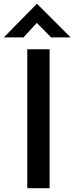

<svg xmlns="http://www.w3.org/2000/svg" viewBox="-43 -986 390 1006"><path d="M100 -728H217V0H100ZM225 -790 138 -878 168 -886 80 -790H-23L150 -966H151L327 -790Z"/></svg>

Font: Josefin Sans Thin SemiBold
Style: Regular
Weight: 600
Version: Version 2.000